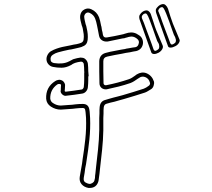

<svg xmlns="http://www.w3.org/2000/svg" viewBox="-20 -851 1040 944"><path d="M862 -658Q866 -651 860 -640.5Q854 -630 842 -624Q829 -617 818.5 -617Q808 -617 806 -624Q803 -632 794.5 -656Q786 -680 776 -708Q766 -736 758 -758.5Q750 -781 748 -787Q746 -794 746 -801Q746 -808 755 -817Q764 -827 775.5 -830Q787 -833 794 -826Q802 -819 806 -808Q812 -789 817.5 -771Q823 -753 830 -735Q838 -716 846 -696.5Q854 -677 862 -658ZM843 -643Q847 -652 843 -662Q842 -667 839.5 -671.5Q837 -676 835 -680Q832 -687 826 -705Q820 -723 812 -745Q804 -767 796.5 -785.5Q789 -804 784 -811Q783 -813 780 -815Q777 -817 772 -815Q768 -814 764.5 -810.5Q761 -807 760 -804Q756 -799 760 -792Q765 -781 769 -769.5Q773 -758 777 -746Q777 -746 782 -732.5Q787 -719 794 -700.5Q801 -682 807.5 -665Q814 -648 817 -639Q818 -637 820 -634.5Q822 -632 826 -632Q831 -633 836.5 -637Q842 -641 843 -643ZM700 -491Q727 -480 737 -450Q739 -440 735 -428.5Q731 -417 722 -412Q715 -408 708 -403.5Q701 -399 693 -396Q668 -388 642.5 -380Q617 -372 589 -364Q577 -361 565.5 -357.5Q554 -354 543 -351Q533 -349 523.5 -346.5Q514 -344 504 -341Q492 -338 490 -323Q489 -316 489 -308.5Q489 -301 489 -293Q488 -282 488 -270.5Q488 -259 488 -248V-210Q487 -162 482 -114.5Q477 -67 472 -24Q471 -17 470.5 -10Q470 -3 469 4Q468 9 467.5 15Q467 21 466 26Q466 30 465 34.5Q464 39 463 43Q453 73 421 73H415Q393 69 381 54.5Q369 40 372 19Q374 7 376 -4.5Q378 -16 380 -27Q382 -37 383.5 -47Q385 -57 386 -67Q394 -116 399.5 -167.5Q405 -219 403 -271Q402 -280 401.5 -290Q401 -300 399 -310Q398 -320 387 -320Q379 -320 370.5 -319.5Q362 -319 353 -318Q349 -317 345 -317Q341 -317 336 -316L321 -315Q311 -314 300.5 -313.5Q290 -313 279 -312Q253 -312 230 -327Q209 -341 207 -365Q204 -422 251 -452Q254 -454 256.5 -455Q259 -456 261 -457H263Q275 -462 289 -453Q298 -445 300 -434Q300 -429 299.5 -424Q299 -419 299 -414Q299 -407 298 -403Q301 -400 302 -400Q322 -402 342 -405Q362 -408 382 -411Q385 -411 388.5 -415.5Q392 -420 392 -424Q393 -433 393.5 -442Q394 -451 394 -460V-495H395L394 -500Q394 -509 393.5 -518Q393 -527 392 -536Q392 -540 387 -545Q384 -548 378 -548Q362 -546 350 -542Q346 -541 342.5 -539Q339 -537 335 -535Q334 -534 332.5 -533Q331 -532 329 -531Q305 -518 282.5 -518Q260 -518 241 -522Q229 -524 220 -533Q211 -542 209 -554Q207 -567 213 -579.5Q219 -592 230 -599Q244 -607 258.5 -612Q273 -617 286 -620Q296 -622 306 -624Q316 -626 326 -628Q334 -630 341.5 -631.5Q349 -633 357 -634Q371 -637 380 -641Q390 -646 391 -657Q393 -670 391.5 -683Q390 -696 387 -710Q386 -714 385 -718Q384 -722 382 -726L376 -750Q373 -763 374 -773Q377 -795 394 -804Q412 -814 430 -805Q456 -793 467 -766Q473 -748 476 -730L477 -725Q479 -720 479.5 -714.5Q480 -709 481 -704Q483 -698 484 -692Q485 -686 486 -680Q489 -664 506 -667Q524 -670 542.5 -673.5Q561 -677 578 -681L587 -683Q590 -684 593 -685Q596 -686 600 -687Q603 -688 605.5 -688.5Q608 -689 611 -690Q639 -696 663 -678Q675 -671 680 -658Q685 -645 682 -632Q676 -607 650 -600Q643 -599 635 -597.5Q627 -596 619 -594Q614 -593 609 -592.5Q604 -592 599 -591L580 -587Q562 -584 544 -580.5Q526 -577 508 -573Q488 -569 488 -550Q488 -526 488 -500Q488 -474 489 -442Q489 -437 493 -434Q496 -431 502 -432Q559 -443 615 -462Q623 -465 630 -469.5Q637 -474 644 -479L652 -485Q677 -500 700 -491ZM748 -703Q756 -684 764 -665Q772 -646 780 -627Q783 -619 777.5 -609Q772 -599 760 -592Q747 -585 737 -585.5Q727 -586 724 -593Q721 -601 712.5 -625Q704 -649 694 -677Q684 -705 676 -727.5Q668 -750 666 -756Q664 -763 664.5 -770Q665 -777 673 -786Q682 -796 693.5 -799Q705 -802 712 -795Q720 -788 723 -777Q730 -758 735.5 -739.5Q741 -721 748 -703ZM711 -429Q715 -431 717 -436.5Q719 -442 717 -445Q712 -465 694 -472Q677 -478 664 -468L656 -463Q649 -458 640.5 -452.5Q632 -447 622 -443Q593 -433 563.5 -425.5Q534 -418 505 -412Q491 -410 480 -418Q469 -427 469 -442Q468 -473 468 -499.5Q468 -526 468 -551Q470 -585 504 -592Q522 -597 540 -600Q558 -603 576 -607L595 -610Q600 -612 605.5 -612.5Q611 -613 615 -614Q623 -616 631 -617Q639 -618 646 -619Q659 -622 662 -637Q667 -651 652 -662Q635 -675 616 -670Q614 -670 611 -669Q608 -668 605 -667Q602 -666 598.5 -665.5Q595 -665 591 -663L582 -662Q564 -658 546 -654.5Q528 -651 510 -647Q494 -645 482 -652.5Q470 -660 467 -675Q466 -682 464.5 -688Q463 -694 462 -701Q461 -706 460 -711Q459 -716 458 -721L457 -726Q455 -735 453 -743.5Q451 -752 448 -759Q441 -778 422 -787Q412 -792 404 -787Q396 -782 394 -771Q394 -767 394.5 -763Q395 -759 396 -754Q397 -749 398.5 -743Q400 -737 401 -732Q403 -728 404 -723.5Q405 -719 406 -714Q414 -682 411 -655Q408 -630 387 -623Q382 -620 375.5 -618.5Q369 -617 361 -615Q354 -613 346 -611.5Q338 -610 330 -608Q320 -607 310 -604.5Q300 -602 290 -600Q278 -597 265 -593.5Q252 -590 240 -582Q226 -573 229 -556Q229 -545 245 -541Q291 -534 319 -549Q321 -550 322.5 -550.5Q324 -551 325 -552Q330 -554 334.5 -557Q339 -560 344 -561Q351 -563 359 -565Q367 -567 376 -568Q382 -568 388.5 -566.5Q395 -565 400 -560Q410 -551 412 -538Q413 -529 413.5 -519.5Q414 -510 414 -501L416 -476H414V-459Q414 -450 413.5 -441Q413 -432 412 -422Q411 -411 403.5 -402Q396 -393 385 -391Q365 -388 344.5 -385Q324 -382 303 -380Q296 -379 287 -386Q278 -394 278 -403Q279 -406 279 -409Q279 -412 279 -415Q279 -420 279.5 -424.5Q280 -429 280 -433Q280 -436 277 -437Q273 -439 270 -438H267Q263 -436 262 -436Q226 -411 227 -366Q229 -351 241 -344Q259 -332 279 -332Q289 -333 299 -333.5Q309 -334 319 -335L335 -336Q339 -337 343 -337Q347 -337 351 -338Q360 -339 369 -339.5Q378 -340 387 -340Q414 -340 419 -314Q421 -303 421.5 -292Q422 -281 423 -271Q425 -218 419.5 -165.5Q414 -113 406 -64Q405 -54 403 -44Q401 -34 399 -24Q398 -12 396 -1Q394 10 392 22Q389 40 400 46Q411 52 418 53Q426 54 434 49Q442 44 444 37Q445 34 445.5 30.5Q446 27 447 24Q447 19 447.5 13Q448 7 449 2Q450 -5 450.5 -12.5Q451 -20 452 -27Q457 -69 462 -116.5Q467 -164 468 -211V-248Q468 -259 468 -270.5Q468 -282 469 -293Q469 -302 469 -310Q469 -318 470 -325Q473 -354 499 -360Q508 -363 517.5 -365.5Q527 -368 537 -371Q549 -374 560.5 -377Q572 -380 583 -383Q611 -391 636.5 -399Q662 -407 687 -415Q698 -419 711 -429ZM761 -612Q763 -617 763 -622Q763 -627 762 -631Q761 -636 758 -640.5Q755 -645 753 -649Q750 -656 744 -674Q738 -692 730 -714Q722 -736 715 -754.5Q708 -773 703 -780Q702 -782 699 -784Q696 -786 691 -784Q686 -783 683 -779Q680 -775 678 -773Q677 -770 677 -767Q677 -764 678 -761Q683 -750 687.5 -738.5Q692 -727 696 -715Q696 -715 701 -701.5Q706 -688 713 -669.5Q720 -651 726 -634Q732 -617 735 -608Q736 -606 738 -603.5Q740 -601 744 -601Q749 -602 754.5 -606Q760 -610 761 -612Z"/></svg>

Font: Shizuru
Style: Regular
Weight: 400
Version: Version 1.000